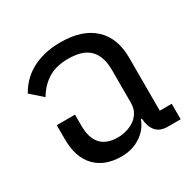

<svg xmlns="http://www.w3.org/2000/svg" viewBox="-130 -698 857 848"><g transform="rotate(-30 298.0 -274.0)"><path d="M260 12Q175 12 127.5 -37.5Q80 -87 80 -179V-251H173V-195Q173 -69 288 -69Q310 -69 332.5 -75.5Q355 -82 373 -94.5Q391 -107 402 -126.5Q413 -146 413 -173V-340Q413 -410 378.5 -445Q344 -480 270 -480Q207 -480 166 -454Q125 -428 99 -383L39 -436Q54 -463 75.5 -485.5Q97 -508 126 -524.5Q155 -541 192.5 -550.5Q230 -560 277 -560Q387 -560 446.5 -505Q506 -450 506 -349V-79H567V0H502Q461 0 441.5 -24Q422 -48 420 -88H415Q399 -43 357 -15.5Q315 12 260 12Z"/></g></svg>

Font: IBM Plex Sans Thai Text
Style: Regular
Weight: 450
Designer: Mike Abbink, Paul van der Laan, Pieter van Rosmalen, Ben Mitchell, Mark Frömberg
Foundry: Bold Monday
Version: Version 1.1